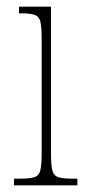

<svg xmlns="http://www.w3.org/2000/svg" viewBox="-20 -556 259 576"><path d="M22 0V-20H38Q69 -20 83 -24.5Q97 -29 101 -45Q105 -61 105 -96V-437Q105 -473 101.5 -489.5Q98 -506 85 -511Q72 -516 43 -516H37V-536H133V-96Q133 -61 137 -45Q141 -29 155 -24.5Q169 -20 199 -20H212V0Z"/></svg>

Font: Noto Serif Thai ExtraCondensed Thin
Style: Regular
Weight: 100
Width: 2
Designer: Monotype Design Team
Foundry: Monotype Imaging Inc.
Version: Version 2.001; ttfautohint (v1.8.4.7-5d5b)